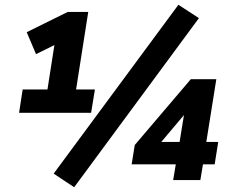

<svg xmlns="http://www.w3.org/2000/svg" viewBox="-20 -755 962 805"><path d="M60 -282 75 -380H179L214 -604L281 -602L131 -528L92 -620L264 -705H350L299 -380H378L362 -282ZM291 30 205 -27 728 -735 814 -679ZM706 0 717 -66H532L545 -147L780 -423H887L845 -160H895L880 -66H831L820 0ZM733 -160 757 -308H781L642 -143L640 -160Z"/></svg>

Font: Nunito Sans 12pt ExtraBold
Style: Italic
Weight: 800
Italic angle: -9°
Designer: Vernon Adams
Foundry: Vernon Adams
Version: Version 3.101;gftools[0.9.27]